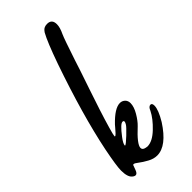

<svg xmlns="http://www.w3.org/2000/svg" viewBox="-162 -560 501 501"><g transform="rotate(-45 88.0 -310.0)"><path d="M49.8 -165Q49.8 -164.1 50.3 -164.1Q53.7 -164.1 70.6 -180.2Q87.4 -196.3 90.3 -201.2Q96.7 -211.4 90.8 -212.9Q85.9 -213.9 78.1 -206.1Q71.3 -199.7 60.5 -185.5Q49.8 -171.4 49.8 -165ZM113.3 -524.9Q119.1 -532.7 130.9 -532.7Q148.4 -532.7 148.4 -513.7Q148.4 -502 140.1 -484.9Q135.3 -474.6 115.2 -414.1Q114.3 -410.6 106 -385.7Q97.7 -360.8 88.4 -333.7Q79.1 -306.6 69.6 -277.1Q60.1 -247.6 54 -226.3Q47.9 -205.1 47.9 -201.2Q47.9 -199.7 48.8 -199.7Q50.8 -199.7 55.2 -204.3Q59.6 -209 64.7 -215.1Q69.8 -221.2 70.3 -221.7Q99.6 -252.4 119.1 -252.4Q127.4 -252.4 133.3 -246.6Q138.7 -241.2 138.7 -232.4Q138.7 -219.2 128.9 -202.6Q119.1 -186 109.4 -176.8Q74.2 -144.5 74.2 -131.3Q74.2 -124 84 -122.1Q87.9 -121.1 89.8 -121.1Q108.4 -121.1 129.9 -141.6Q151.4 -162.1 161.1 -181.6Q165.5 -192.9 172.4 -192.9Q178.2 -192.9 178.2 -183.6Q178.2 -168.5 161.1 -140.1Q126.5 -86.4 91.3 -86.4Q78.6 -86.4 65.7 -93.5Q52.7 -100.6 43.9 -107.4Q35.2 -114.3 31.7 -114.3Q30.3 -114.3 29.3 -113.3Q28.8 -112.8 24.9 -101.3Q21 -89.8 15.1 -89.8Q10.7 -89.8 6.3 -93.8Q-3.4 -101.6 -3.4 -125.5Q-3.4 -142.6 6.8 -193.8Q28.3 -298.8 77.1 -439.5Q98.1 -499 110.4 -521Q110.8 -521.5 111.8 -522.9Q112.8 -524.4 113.3 -524.9Z"/></g></svg>

Font: Sintesa 2
Style: 2
Weight: 400
Version: Version 001.000